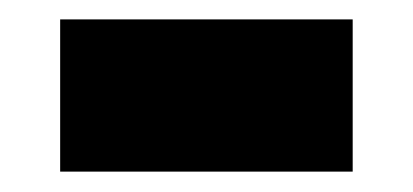

<svg xmlns="http://www.w3.org/2000/svg" viewBox="-20 -355 419 195"><path d="M41.1 -180.7V-335.3H338.2V-180.7Z"/></svg>

Font: Titillium Web SemiBold
Style: Regular
Weight: 600
Designer: Mohamed Gaber, Accademia di Belle Arti di Urbino
Foundry: Kief Type Foundry, Accademia di Belle Arti di Urbino
Version: Version 3.000; ttfautohint (v1.8.4)